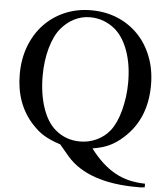

<svg xmlns="http://www.w3.org/2000/svg" viewBox="-62 -808 928 1062"><g transform="rotate(5 402.5 -277.0)"><path d="M781.2 197.3H774.4Q766.6 199.2 757.3 199.2Q748 199.2 738.3 199.2Q602.5 199.2 503.4 164.6Q404.3 129.9 346.7 62.5L294.9 1Q264.6 -8.8 242.7 -18.6Q220.7 -28.3 202.6 -39.1Q184.6 -49.8 168.9 -63.5Q153.3 -77.1 136.7 -94.7Q38.1 -202.1 38.1 -366.2Q38.1 -451.2 64.9 -522Q91.8 -592.8 140.1 -644Q188.5 -695.3 255.4 -724.1Q322.3 -752.9 402.3 -752.9Q482.4 -752.9 549.3 -724.6Q616.2 -696.3 664.6 -645.5Q712.9 -594.7 739.7 -524.4Q766.6 -454.1 766.6 -369.1Q766.6 -180.7 642.6 -70.3Q623 -52.7 605 -40.5Q586.9 -28.3 567.4 -19Q547.9 -9.8 525.4 -3.4Q502.9 2.9 474.6 7.8Q507.8 51.8 542.5 83.5Q577.1 115.2 614.3 135.7Q651.4 156.2 692.4 166Q733.4 175.8 781.2 176.8ZM398.4 -713.9Q352.5 -713.9 311 -692.9Q269.5 -671.9 238.3 -633.8Q221.7 -614.3 208 -585.4Q194.3 -556.6 184.6 -522Q174.8 -487.3 169.9 -448.2Q165 -409.2 165 -370.1Q165 -269.5 191.4 -191.4Q217.8 -113.3 264.6 -74.2Q323.2 -24.4 402.3 -24.4Q451.2 -24.4 494.6 -44.9Q538.1 -65.4 567.4 -102.5Q583 -122.1 596.7 -151.9Q610.4 -181.6 619.6 -217.3Q628.9 -252.9 634.3 -292.5Q639.6 -332 639.6 -373Q639.6 -470.7 612.8 -546.4Q585.9 -622.1 538.1 -663.1Q476.6 -713.9 398.4 -713.9Z"/></g></svg>

Font: Jomolhari
Style: Regular
Weight: 400
Designer: Christopher J. Fynn
Foundry: Christopher  J.  Fynn (Karma Drubgy¸ Tenzin).
Version: Version alpha 0.003c 2006